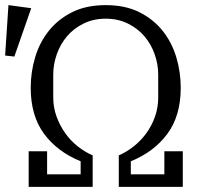

<svg xmlns="http://www.w3.org/2000/svg" viewBox="-32 -730 788 750"><path d="M-12 -513 1 -710 90 -698 24 -509ZM80 -139H152V-49H283V-100Q192 -137 140 -207.5Q88 -278 88 -387Q88 -449 105.5 -507Q123 -565 159 -610Q195 -655 250 -682.5Q305 -710 381 -710Q457 -710 512 -682.5Q567 -655 603 -610Q639 -565 656.5 -507Q674 -449 674 -387Q674 -278 622 -207.5Q570 -137 479 -100V-49H610V-139H682V0H432V-123Q462 -136 490 -158Q518 -180 539.5 -209.5Q561 -239 573.5 -274.5Q586 -310 586 -349V-439Q586 -479 572 -518.5Q558 -558 532 -588.5Q506 -619 467.5 -638Q429 -657 381 -657Q333 -657 294.5 -638Q256 -619 230 -588.5Q204 -558 190 -518.5Q176 -479 176 -439V-349Q176 -310 189 -274.5Q202 -239 223 -209.5Q244 -180 272 -158Q300 -136 330 -123V0H80Z"/></svg>

Font: IBM Plex Serif
Style: Regular
Weight: 400
Designer: Mike Abbink, Paul van der Laan, Pieter van Rosmalen
Foundry: Bold Monday
Version: Version 3.001